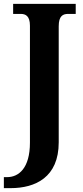

<svg xmlns="http://www.w3.org/2000/svg" viewBox="-39 -734 431 994"><path d="M-19 240H16C144 240 265 184 265 3V-598C265 -652 287 -662 314 -662H353V-714H29V-662H68C93 -662 116 -652 116 -601V4C116 138 57 183 -2 183H-19Z"/></svg>

Font: Noto Serif Tamil SemiCondensed
Style: Bold
Weight: 700
Width: 4
Designer: Indian Type Foundry, Tom Grace, and the Monotype Design Team
Foundry: Monotype Imaging Inc.
Version: Version 2.004